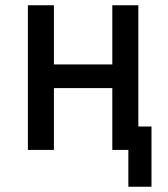

<svg xmlns="http://www.w3.org/2000/svg" viewBox="-20 -570 640 730"><path d="M86 0V-550H185V-325H407V-550H506V-89H556V140H468V0H407V-235H185V0Z"/></svg>

Font: JetBrainsMono NFM Medium
Style: Regular
Weight: 500
Monospace: yes
Designer: Philipp Nurullin, Konstantin Bulenkov
Foundry: JetBrains
Version: Version 2.304; ttfautohint (v1.8.4.7-5d5b);Nerd Fonts 3.3.0